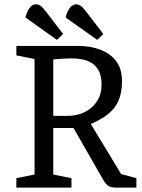

<svg xmlns="http://www.w3.org/2000/svg" viewBox="-20 -858 651 878"><path d="M240.1 -675.7 96.5 -778Q103.8 -807.6 116.3 -822.9Q128.8 -838.2 142.2 -838.4Q153.7 -838.4 163.7 -832.6Q173.7 -826.9 189.5 -805.7L268.7 -702.6ZM424.6 -675.7 280.1 -778Q287.4 -807.6 300.3 -822.9Q313.2 -838.2 326.7 -838.4Q337.3 -838.4 347.3 -832.6Q357.3 -826.9 373.2 -805.7L452.4 -702.6ZM54.8 0V-43.2L138 -59.9V-588.1L54.8 -604.8V-648H336.8Q392.1 -648 437.7 -631.2Q483.2 -614.5 510.5 -579.3Q537.8 -544.1 537.8 -488Q537.8 -440.9 526.1 -408.6Q514.3 -376.3 493.8 -354.7Q473.2 -333 447.9 -317.9Q422.6 -302.9 395.4 -290.9L534 -61.9L603.7 -43.2V0H512Q489.3 0 477.5 -6.9Q465.7 -13.8 454.6 -31.1L316.2 -272.7H223.6V-59.9L306.8 -43.2V0ZM223.6 -328.1H287Q333.5 -328.1 368.8 -346Q404 -364 424.2 -395.9Q444.4 -427.9 444.4 -469.7Q444.4 -511.1 430.9 -535.6Q417.4 -560 396.2 -571.8Q375 -583.7 350.9 -587.4Q326.9 -591.1 304.8 -591.1Q286.6 -591.1 264.3 -589.7Q242 -588.3 223.6 -586.3Z"/></svg>

Font: Faustina Light
Style: Regular
Weight: 300
Designer: Alfonso Garcia
Foundry: http://www.omnibus-type.com
Version: Version 1.200